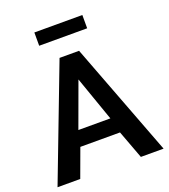

<svg xmlns="http://www.w3.org/2000/svg" viewBox="-159 -1014 991 1128"><g transform="rotate(-20 336.0 -450.5)"><path d="M276 -710H398L668 0H526L460 -177H212L147 0H5ZM435 -274 337 -553 235 -274ZM188 -818V-901H488V-818Z"/></g></svg>

Font: IngvarSans
Style: Bold
Weight: 700
Version: Version 3.000